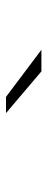

<svg xmlns="http://www.w3.org/2000/svg" viewBox="221 -986 158 640"><g transform="rotate(90 300.0 -666.0)"><path d="M146 -725H218L357 -607H303Z"/></g></svg>

Font: Goldbeck Next Light
Style: Regular
Weight: 300
Designer: Julieta Ulanovsky
Foundry: Julieta Ulanovsky
Version: Version 7.200